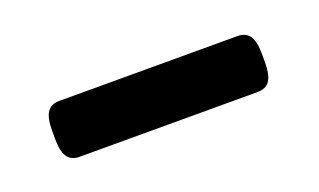

<svg xmlns="http://www.w3.org/2000/svg" viewBox="-28 -760 376 226"><g transform="rotate(-20 160.0 -647.0)"><path d="M270 -682H47C33 -682 27 -673 27 -652V-642C27 -621 33 -612 47 -612H270C284 -612 290 -621 290 -642V-652C290 -673 284 -682 270 -682Z"/></g></svg>

Font: Asap
Style: Regular
Weight: 400
Designer: Pablo Cosgaya
Foundry: Pablo Cosgaya
Version: Version 1.007;PS 001.007;hotconv 1.0.70;makeotf.lib2.5.58329